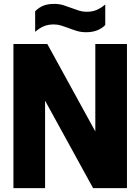

<svg xmlns="http://www.w3.org/2000/svg" viewBox="-20 -966 721 986"><path d="M49 0V-740H223L469.5 -291V-740H632V0H458L211.5 -449V0ZM422.5 -800.5Q396.5 -800.5 374.2 -807.2Q352 -814 331.5 -822Q313 -829 294.5 -834.8Q276 -840.5 256.5 -840.5Q226.5 -840.5 204.5 -831Q182.5 -821.5 160.5 -802.5V-908Q179.5 -927.5 202.5 -936.8Q225.5 -946 258.5 -946Q284.5 -946 306.8 -939Q329 -932 349.5 -924Q368 -917 386.5 -911.2Q405 -905.5 424.5 -905.5Q454.5 -905.5 476.5 -915Q498.5 -924.5 520.5 -943V-837.5Q484.5 -800.5 422.5 -800.5Z"/></svg>

Font: Encode Sans Condensed Condensed ExtraBold
Style: Regular
Weight: 800
Width: 3
Designer: Multiple Designers
Foundry: Impallari Type
Version: Version 3.000; ttfautohint (v1.8.3) -l 8 -r 50 -G 200 -x 14 